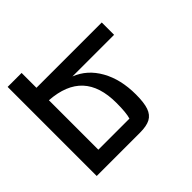

<svg xmlns="http://www.w3.org/2000/svg" viewBox="-132 -855 1079 1079"><g transform="rotate(45 408.0 -315.0)"><path d="M728 -344V0H20V-111H138V-630H236V-299Q269 -384 354.5 -432Q440 -480 560 -480Q625 -480 661 -467.5Q697 -455 712.5 -426Q728 -397 728 -344ZM630 -111V-358Q595 -369 516 -369Q384 -369 315 -305Q246 -241 237 -111Z"/></g></svg>

Font: Changa Medium
Style: Regular
Weight: 500
Designer: Eduardo Rodriguez Tunni
Foundry: Eduardo Rodriguez Tunni
Version: Version 2.002; ttfautohint (v1.5) -l 8 -r 50 -G 150 -x 14 -H